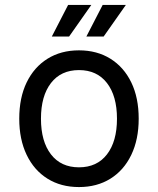

<svg xmlns="http://www.w3.org/2000/svg" viewBox="-20 -746 640 778"><path d="M300 12Q227 12 172.5 -22Q118 -56 88 -118.5Q58 -181 58 -265Q58 -350 88 -412Q118 -474 172.5 -508Q227 -542 300 -542Q373 -542 427.5 -508Q482 -474 512 -412Q542 -350 542 -265Q542 -181 512 -118.5Q482 -56 427.5 -22Q373 12 300 12ZM300 -68Q373 -68 413.5 -120.5Q454 -173 454 -265Q454 -357 413.5 -409.5Q373 -462 300 -462Q227 -462 186.5 -409.5Q146 -357 146 -265Q146 -173 186.5 -120.5Q227 -68 300 -68ZM190 -598 256 -726H350L260 -598ZM330 -598 396 -726H490L400 -598Z"/></svg>

Font: Geist Mono
Style: Regular
Weight: 400
Monospace: yes
Designer: Basement.studio, Andrés Briganti, Mateo Zaragoza
Foundry: Basement.studio, Vercel, Andrés Briganti, Guido Ferreyra, Mateo Zaragoza
Version: Version 1.500; ttfautohint (v1.8.4.7-5d5b)